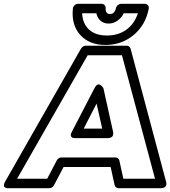

<svg xmlns="http://www.w3.org/2000/svg" viewBox="-93 -967 898 1012"><path d="M-65.9 -9.8 334 -710.9Q344.2 -726.1 359.9 -726.1H574.2Q589.4 -726.1 595.2 -710.9L782.2 -9.8Q782.7 -8.3 783.4 -6.1Q784.2 -3.9 783.9 2.2Q783.7 8.3 781.7 12.9Q779.8 17.6 772.7 21.2Q765.6 24.9 753.9 24.9H532.2Q524.9 24.9 518.8 20.3Q512.7 15.6 511.2 8.8L490.2 -86.9H242.2L191.9 8.8Q183.6 24.9 166 24.9H-47.9Q-47.9 24.4 -51.8 25.1Q-55.7 25.9 -60.5 23.9Q-65.4 22 -69.1 19.3Q-72.8 16.6 -72.5 8.8Q-72.3 1 -65.9 -9.8ZM-2.9 -24.9H155.8L206.1 -121.1Q214.8 -137.2 231.9 -137.2H515.1Q522.5 -137.2 528.6 -132.6Q534.7 -127.9 536.1 -121.1L557.1 -24.9H724.1L549.8 -675.8H369.1ZM286.1 -272.9 404.8 -502Q411.1 -514.6 418.5 -519.3Q425.8 -523.9 431.4 -521.5Q437 -519 441.9 -514.9Q446.8 -510.7 449.2 -506.3L452.1 -502L502.9 -272.9Q504.9 -262.2 502.9 -255.4Q501 -248.5 496.1 -245.1Q491.2 -241.7 486.3 -240.2Q481.4 -238.8 477.5 -238.8H474.1H304.2Q286.6 -238.8 282.2 -247.3Q277.8 -255.9 282.2 -264.6ZM291 -920.9Q292 -931.2 299.8 -939Q307.6 -946.8 318.8 -946.8H441.9Q452.1 -946.8 458.5 -939.9Q464.8 -933.1 463.9 -923.8Q462.4 -893.1 486.8 -893.1Q511.2 -893.1 518.1 -923.8Q520 -933.6 528.3 -940.2Q536.6 -946.8 545.9 -946.8H668.9Q680.2 -946.8 686.5 -939.7Q692.9 -932.6 690.9 -920.9Q674.3 -835 611.3 -782.5Q548.3 -730 462.9 -730Q377.9 -730 330.3 -782.5Q282.7 -835 291 -920.9ZM339.8 -897Q342.8 -841.8 376.7 -810.8Q410.6 -779.8 470.2 -779.8Q530.3 -779.8 573 -810.5Q615.7 -841.3 633.8 -897H559.1Q547.9 -873.5 526.4 -858.2Q504.9 -842.8 479 -842.8Q453.6 -842.8 436.5 -857.9Q419.4 -873 415 -897ZM348.1 -289.1H445.8L416 -420.9Z"/></svg>

Font: Trueno ExtraBold Outline
Style: Italic
Weight: 800
Width: 6
Designer: Julieta Ulanovsky
Foundry: Julieta Ulanovsky
Version: Version 3.001b | FøM Fix